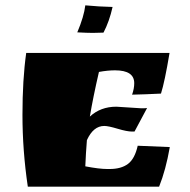

<svg xmlns="http://www.w3.org/2000/svg" viewBox="-20 -698 711 718"><path d="M415 -299 509 -293Q523 -293 530 -294L483 -206H474Q455 -206 420 -216.5Q385 -227 370 -227Q329 -227 305 -174Q301 -125 299 -76Q351 -66 381 -66H390Q433 -66 458.5 -85Q484 -104 495 -153L615 -148Q600 -62 575 0H84Q64 -135 64 -268Q64 -401 78 -500H614Q596 -392 582 -348Q523 -345 474 -344Q482 -367 482 -387Q482 -435 410 -435Q383 -435 350 -429Q328 -334 316 -262Q356 -299 415 -299ZM367 -576 327 -575Q307 -575 269 -577Q294 -636 299 -678Q352 -673 401 -672Q389 -618 367 -576Z"/></svg>

Font: Ruslan Display
Style: Regular
Weight: 400
Version: Version 1.000